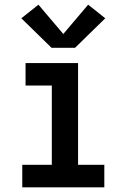

<svg xmlns="http://www.w3.org/2000/svg" viewBox="-20 -799 540 819"><path d="M75 0V-96H201V-434H89V-530H313V-96H425V0ZM200 -595 71 -721 144 -779 250 -654 356 -779 429 -721 300 -595Z"/></svg>

Font: Iosevka Slab
Style: Bold
Weight: 700
Monospace: yes
Designer: Belleve Invis
Foundry: Belleve Invis
Version: Version 11.1.1; ttfautohint (v1.8.3)